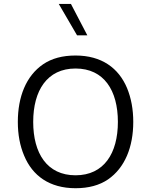

<svg xmlns="http://www.w3.org/2000/svg" viewBox="-20 -969 781 994"><path d="M371.1 -681.6C303.2 -681.6 247.6 -666.5 203.1 -636.2C114.7 -575.7 72.3 -467.3 72.3 -337.9C72.3 -272.9 83 -214.8 105 -163.1C147.9 -59.6 235.8 5.4 371.1 5.4C439 5.4 494.6 -9.8 539.1 -40C627 -100.6 669.9 -208.5 669.9 -337.9C669.9 -402.8 659.2 -460.9 637.7 -513.2C594.2 -616.7 506.3 -681.6 371.1 -681.6ZM371.1 -614.3C518.6 -614.3 590.3 -500.5 590.3 -337.9C590.3 -175.8 518.6 -61.5 371.1 -61.5C223.6 -61.5 151.9 -175.3 151.9 -337.9C151.9 -500.5 224.1 -614.3 371.1 -614.3ZM347.2 -948.7H284.2L378.9 -786.1H432.1Z"/></svg>

Font: Estedad Regular
Style: Regular
Weight: 400
Designer: Amin Abedi
Version: Version 7.3